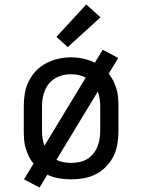

<svg xmlns="http://www.w3.org/2000/svg" viewBox="-20 -799 640 864"><path d="M158 45 88 8 131 -63Q118 -78 109.5 -96Q101 -114 95.5 -132.5Q90 -151 88.5 -170.5Q87 -190 87 -210V-320Q87 -349 91.5 -377.5Q96 -406 109 -432.5Q122 -459 142 -480Q162 -501 188 -514.5Q214 -528 242.5 -534.5Q271 -541 300 -541Q328 -541 355 -535Q382 -529 407 -517L442 -575L452 -570L512 -538L469 -467Q482 -452 490.5 -434Q499 -416 504.5 -397.5Q510 -379 511.5 -359.5Q513 -340 513 -320V-210Q513 -181 508.5 -152.5Q504 -124 491.5 -98Q479 -72 458.5 -50.5Q438 -29 412 -15.5Q386 -2 357.5 3Q329 8 300 8Q273 8 245.5 3.5Q218 -1 193 -13ZM180 -143 366 -450Q350 -458 333 -461.5Q316 -465 298 -465Q280 -465 262 -460.5Q244 -456 228 -446.5Q212 -437 200.5 -423Q189 -409 182 -392Q175 -375 172 -356.5Q169 -338 169 -320V-210Q169 -193 171.5 -176Q174 -159 180 -143ZM300 -66Q318 -66 336.5 -69.5Q355 -73 371 -82.5Q387 -92 399 -106.5Q411 -121 418 -138Q425 -155 428 -173.5Q431 -192 431 -210V-320Q431 -337 428.5 -354Q426 -371 420 -387L234 -80Q249 -72 266 -69Q283 -66 300 -66ZM285 -587 234 -633 368 -779 432 -721Z"/></svg>

Font: Iosevka Slab Extended
Style: Regular
Weight: 400
Width: 7
Monospace: yes
Designer: Belleve Invis
Foundry: Belleve Invis
Version: Version 11.1.1; ttfautohint (v1.8.3)